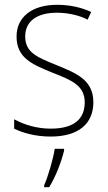

<svg xmlns="http://www.w3.org/2000/svg" viewBox="-20 -559 451 800"><path d="M369 -133C369 -227 297 -254 215 -288C137 -320 85 -339 85 -407C85 -472 136 -506 217 -506C263 -506 312 -495 345 -477L360 -509C322 -527 273 -539 218 -539C112 -539 49 -487 49 -407C49 -317 114 -291 199 -256C279 -225 333 -202 333 -133C333 -64 290 -23 191 -23C136 -23 83 -38 39 -62V-23C73 -6 126 10 191 10C308 10 369 -44 369 -133ZM247 69V61H208C202 103 179 180 164 213V221H185C213 175 235 117 247 69Z"/></svg>

Font: Noto Sans Bengali SemiCondensed ExtraLight
Style: Regular
Weight: 200
Width: 4
Designer: Joana Ranito - Universal Thirst; Jelle Bosma - Monotype Design Team
Foundry: Universal Thirst ehf.
Version: Version 3.000